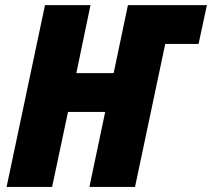

<svg xmlns="http://www.w3.org/2000/svg" viewBox="-20 -734 832 754"><path d="M5.9 0 156.7 -713.9H335.4L279.8 -446.8H426.3L482.4 -713.9H792.5L759.8 -561.5H628.9L510.3 0H331.1L393.1 -294.4H247.1L184.6 0Z"/></svg>

Font: Open Sans SemiCondensed ExtraBold
Style: Italic
Weight: 800
Width: 4
Italic angle: -12°
Designer: Monotype Design Team
Foundry: Monotype Imaging Inc.
Version: Version 3.003